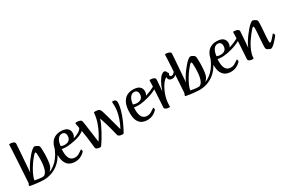

<svg xmlns="http://www.w3.org/2000/svg" viewBox="93 -1899 4483 3055"><g transform="rotate(-30 2334.5 -371.5)"><path d="M324 13Q292 13 226 6Q160 -1 86 -15Q81 -16 81 -23Q81 -39 86 -49.5Q91 -60 94 -60Q96 -93 99.5 -148Q103 -203 107 -270Q111 -337 115.5 -408Q120 -479 123.5 -545Q127 -611 130 -662.5Q133 -714 133 -742Q133 -749 136 -752.5Q139 -756 149 -756Q169 -756 189.5 -751Q210 -746 224 -736Q238 -726 238 -710Q238 -702 235.5 -668Q233 -634 229.5 -584Q226 -534 221.5 -476.5Q217 -419 213 -364Q209 -309 206 -265Q203 -221 201 -198Q215 -234 241 -278Q267 -322 298.5 -365Q330 -408 362 -444Q394 -480 422 -502Q450 -524 468 -524Q475 -524 491.5 -517Q508 -510 523.5 -499Q539 -488 542 -477Q546 -468 548 -439.5Q550 -411 550 -352Q550 -328 548.5 -292.5Q547 -257 543 -218.5Q539 -180 530.5 -146.5Q522 -113 508 -94Q471 -42 426 -14.5Q381 13 324 13ZM338 -37Q390 -37 418 -112Q446 -187 446 -325Q446 -388 443 -410.5Q440 -433 428 -433Q419 -433 395.5 -408Q372 -383 341 -341.5Q310 -300 279.5 -250Q249 -200 226 -149Q203 -98 196 -55Q244 -45 279 -41Q314 -37 338 -37Z M328 13Q314 13 321 6.5Q328 0 346 -8.5Q364 -17 383.5 -24.5Q403 -32 415 -34Q523 -55 609.5 -143Q696 -231 743 -373Q746 -380 752 -371.5Q758 -363 763 -348.5Q768 -334 766 -323Q699 -151 585.5 -69Q472 13 328 13Z M910 13Q858 13 815 -7.5Q772 -28 745.5 -79Q719 -130 719 -221Q719 -334 749.5 -400.5Q780 -467 831 -495.5Q882 -524 943 -524Q1028 -524 1065 -491.5Q1102 -459 1102 -407Q1102 -355 1071.5 -323Q1041 -291 996 -276.5Q951 -262 907 -262Q883 -262 860.5 -264Q838 -266 822 -269Q821 -263 820.5 -248Q820 -233 820 -221Q820 -137 849.5 -92Q879 -47 940 -47Q979 -47 1012 -65.5Q1045 -84 1062 -97Q1078 -111 1081 -111Q1087 -111 1090.5 -101.5Q1094 -92 1094 -80Q1094 -76 1092 -71.5Q1090 -67 1084 -61Q1052 -27 1007.5 -7Q963 13 910 13ZM905 -304Q954 -306 982 -331.5Q1010 -357 1010 -412Q1010 -440 993.5 -460.5Q977 -481 941 -481Q903 -481 872 -444Q841 -407 830 -320Q833 -316 855 -310Q877 -304 905 -304Z M933 -263Q925 -262 925.5 -272Q926 -282 931.5 -292.5Q937 -303 942 -303Q1019 -307 1086 -327Q1153 -347 1195.5 -380Q1238 -413 1240 -458Q1242 -475 1253 -476.5Q1264 -478 1274.5 -469.5Q1285 -461 1285 -451Q1284 -403 1251.5 -370Q1219 -337 1167.5 -315Q1116 -293 1054.5 -281Q993 -269 933 -263Z M1366 13Q1353 13 1335 9.5Q1317 6 1302.5 -3Q1288 -12 1287 -28Q1264 -255 1239.5 -376.5Q1215 -498 1215 -510Q1215 -517 1220 -520.5Q1225 -524 1240 -524Q1275 -524 1301.5 -514Q1328 -504 1333 -470Q1335 -457 1340.5 -418.5Q1346 -380 1353 -329.5Q1360 -279 1367 -227.5Q1374 -176 1379 -136Q1382 -117 1384 -103Q1386 -89 1388 -80Q1419 -124 1455 -191Q1491 -258 1517 -331Q1534 -380 1543.5 -425.5Q1553 -471 1555 -508Q1556 -518 1560.5 -521Q1565 -524 1581 -524Q1601 -524 1624 -519.5Q1647 -515 1659 -504Q1670 -493 1679 -470Q1683 -459 1691.5 -431Q1700 -403 1711 -363.5Q1722 -324 1733.5 -281Q1745 -238 1756 -197Q1767 -156 1776 -125Q1780 -109 1783 -97.5Q1786 -86 1790 -79Q1829 -150 1853 -223.5Q1877 -297 1886 -351Q1895 -414 1892.5 -454.5Q1890 -495 1890 -513Q1890 -524 1907 -524Q1939 -524 1955 -507Q1967 -495 1967 -468Q1967 -408 1945 -330Q1923 -252 1886 -166.5Q1849 -81 1803 1Q1798 8 1794 10.5Q1790 13 1780 13Q1767 13 1748 9.5Q1729 6 1713.5 -3Q1698 -12 1696 -27Q1664 -161 1637.5 -250Q1611 -339 1594 -386Q1582 -345 1559.5 -295.5Q1537 -246 1509 -194Q1481 -142 1450.5 -92Q1420 -42 1391 -1Q1384 7 1379.5 10Q1375 13 1366 13Z M2237 13Q2185 13 2142 -7.5Q2099 -28 2072.5 -79Q2046 -130 2046 -221Q2046 -334 2076.5 -400.5Q2107 -467 2158 -495.5Q2209 -524 2270 -524Q2355 -524 2392 -491.5Q2429 -459 2429 -407Q2429 -355 2398.5 -323Q2368 -291 2323 -276.5Q2278 -262 2234 -262Q2210 -262 2187.5 -264Q2165 -266 2149 -269Q2148 -263 2147.5 -248Q2147 -233 2147 -221Q2147 -137 2176.5 -92Q2206 -47 2267 -47Q2306 -47 2339 -65.5Q2372 -84 2389 -97Q2405 -111 2408 -111Q2414 -111 2417.5 -101.5Q2421 -92 2421 -80Q2421 -76 2419 -71.5Q2417 -67 2411 -61Q2379 -27 2334.5 -7Q2290 13 2237 13ZM2232 -304Q2281 -306 2309 -331.5Q2337 -357 2337 -412Q2337 -440 2320.5 -460.5Q2304 -481 2268 -481Q2230 -481 2199 -444Q2168 -407 2157 -320Q2160 -316 2182 -310Q2204 -304 2232 -304Z M2270 -265Q2262 -264 2259 -274.5Q2256 -285 2262 -296Q2268 -307 2285 -307Q2307 -307 2342.5 -315.5Q2378 -324 2419.5 -337.5Q2461 -351 2500 -367.5Q2539 -384 2567.5 -400Q2596 -416 2605 -430Q2614 -442 2614 -435Q2614 -428 2609 -412.5Q2604 -397 2597 -382Q2590 -367 2584 -364Q2551 -343 2507 -325Q2463 -307 2418 -294Q2373 -281 2333.5 -273.5Q2294 -266 2270 -265Z M2634 13Q2607 13 2580 1.5Q2553 -10 2553 -33Q2553 -41 2555 -72Q2557 -103 2560 -149Q2563 -195 2566 -247.5Q2569 -300 2572 -351Q2575 -402 2576.5 -444Q2578 -486 2578 -510Q2578 -517 2581 -520.5Q2584 -524 2594 -524Q2613 -524 2633.5 -519Q2654 -514 2668.5 -504Q2683 -494 2683 -478Q2683 -465 2680.5 -434Q2678 -403 2675 -367Q2672 -331 2669.5 -302Q2667 -273 2666 -263Q2697 -356 2730 -414Q2763 -472 2793 -498Q2823 -524 2844 -524Q2866 -524 2877 -509Q2888 -494 2888 -471Q2888 -453 2882.5 -442.5Q2877 -432 2854 -432Q2831 -432 2805.5 -410Q2780 -388 2755 -351Q2730 -314 2709 -269Q2688 -224 2674 -178Q2661 -132 2655.5 -88.5Q2650 -45 2650 -1Q2650 13 2634 13Z M2902 -358Q2878 -358 2857 -373Q2836 -388 2836 -422Q2836 -428 2837 -437Q2838 -446 2839 -453Q2844 -474 2859 -481.5Q2874 -489 2887.5 -483Q2901 -477 2901 -459Q2901 -453 2895.5 -448.5Q2890 -444 2890 -433Q2890 -421 2899 -413Q2908 -405 2923 -405Q2940 -405 2962.5 -423.5Q2985 -442 2988 -483Q2989 -496 2996 -489.5Q3003 -483 3004.5 -461.5Q3006 -440 2990 -409Q2981 -392 2959.5 -375Q2938 -358 2902 -358Z M3187 13Q3155 13 3089 6Q3023 -1 2949 -15Q2944 -16 2944 -23Q2944 -39 2949 -49.5Q2954 -60 2957 -60Q2959 -93 2962.5 -148Q2966 -203 2970 -270Q2974 -337 2978.5 -408Q2983 -479 2986.5 -545Q2990 -611 2993 -662.5Q2996 -714 2996 -742Q2996 -749 2999 -752.5Q3002 -756 3012 -756Q3032 -756 3052.5 -751Q3073 -746 3087 -736Q3101 -726 3101 -710Q3101 -702 3098.5 -668Q3096 -634 3092.5 -584Q3089 -534 3084.5 -476.5Q3080 -419 3076 -364Q3072 -309 3069 -265Q3066 -221 3064 -198Q3078 -234 3104 -278Q3130 -322 3161.5 -365Q3193 -408 3225 -444Q3257 -480 3285 -502Q3313 -524 3331 -524Q3338 -524 3354.5 -517Q3371 -510 3386.5 -499Q3402 -488 3405 -477Q3409 -468 3411 -439.5Q3413 -411 3413 -352Q3413 -328 3411.5 -292.5Q3410 -257 3406 -218.5Q3402 -180 3393.5 -146.5Q3385 -113 3371 -94Q3334 -42 3289 -14.5Q3244 13 3187 13ZM3201 -37Q3253 -37 3281 -112Q3309 -187 3309 -325Q3309 -388 3306 -410.5Q3303 -433 3291 -433Q3282 -433 3258.5 -408Q3235 -383 3204 -341.5Q3173 -300 3142.5 -250Q3112 -200 3089 -149Q3066 -98 3059 -55Q3107 -45 3142 -41Q3177 -37 3201 -37Z M3191 13Q3177 13 3184 6.5Q3191 0 3209 -8.5Q3227 -17 3246.5 -24.5Q3266 -32 3278 -34Q3386 -55 3472.5 -143Q3559 -231 3606 -373Q3609 -380 3615 -371.5Q3621 -363 3626 -348.5Q3631 -334 3629 -323Q3562 -151 3448.5 -69Q3335 13 3191 13Z M3773 13Q3721 13 3678 -7.5Q3635 -28 3608.5 -79Q3582 -130 3582 -221Q3582 -334 3612.5 -400.5Q3643 -467 3694 -495.5Q3745 -524 3806 -524Q3891 -524 3928 -491.5Q3965 -459 3965 -407Q3965 -355 3934.5 -323Q3904 -291 3859 -276.5Q3814 -262 3770 -262Q3746 -262 3723.5 -264Q3701 -266 3685 -269Q3684 -263 3683.5 -248Q3683 -233 3683 -221Q3683 -137 3712.5 -92Q3742 -47 3803 -47Q3842 -47 3875 -65.5Q3908 -84 3925 -97Q3941 -111 3944 -111Q3950 -111 3953.5 -101.5Q3957 -92 3957 -80Q3957 -76 3955 -71.5Q3953 -67 3947 -61Q3915 -27 3870.5 -7Q3826 13 3773 13ZM3768 -304Q3817 -306 3845 -331.5Q3873 -357 3873 -412Q3873 -440 3856.5 -460.5Q3840 -481 3804 -481Q3766 -481 3735 -444Q3704 -407 3693 -320Q3696 -316 3718 -310Q3740 -304 3768 -304Z M3806 -265Q3798 -264 3795 -274.5Q3792 -285 3798 -296Q3804 -307 3821 -307Q3843 -307 3878.5 -315.5Q3914 -324 3955.5 -337.5Q3997 -351 4036 -367.5Q4075 -384 4103.5 -400Q4132 -416 4141 -430Q4150 -442 4150 -435Q4150 -428 4145 -412.5Q4140 -397 4133 -382Q4126 -367 4120 -364Q4087 -343 4043 -325Q3999 -307 3954 -294Q3909 -281 3869.5 -273.5Q3830 -266 3806 -265Z M4171 13Q4144 13 4116.5 1.5Q4089 -10 4089 -33Q4089 -40 4091 -71.5Q4093 -103 4096 -148.5Q4099 -194 4102 -247Q4105 -300 4108 -351Q4111 -402 4112.5 -444Q4114 -486 4114 -510Q4114 -517 4117 -520.5Q4120 -524 4130 -524Q4149 -524 4169.5 -519Q4190 -514 4204.5 -504Q4219 -494 4219 -478Q4219 -468 4217 -437Q4215 -406 4212 -365.5Q4209 -325 4205.5 -285.5Q4202 -246 4200 -217Q4198 -188 4197 -180Q4211 -217 4237.5 -262.5Q4264 -308 4297.5 -353.5Q4331 -399 4365 -438Q4399 -477 4428 -500.5Q4457 -524 4474 -524Q4481 -524 4497 -517Q4513 -510 4528.5 -499Q4544 -488 4546 -477Q4550 -465 4550 -434Q4550 -412 4547 -370.5Q4544 -329 4540.5 -281.5Q4537 -234 4534 -192.5Q4531 -151 4531 -129Q4531 -96 4534 -87Q4537 -78 4546 -78Q4552 -78 4565 -89.5Q4578 -101 4593.5 -118Q4609 -135 4622.5 -150.5Q4636 -166 4642 -175Q4649 -182 4651 -182Q4655 -182 4662 -171Q4669 -160 4669 -149Q4669 -139 4664 -133Q4653 -118 4632.5 -93.5Q4612 -69 4588 -44.5Q4564 -20 4541.5 -3.5Q4519 13 4503 13Q4496 13 4479.5 6Q4463 -1 4447.5 -12Q4432 -23 4429 -34Q4427 -41 4426.5 -51.5Q4426 -62 4426 -77Q4426 -94 4428 -125Q4430 -156 4432.5 -193.5Q4435 -231 4438 -268Q4441 -305 4443 -335.5Q4445 -366 4445 -382Q4445 -415 4442 -424Q4439 -433 4431 -433Q4424 -433 4402.5 -410Q4381 -387 4351.5 -349Q4322 -311 4292 -266.5Q4262 -222 4240 -178Q4216 -129 4202 -84.5Q4188 -40 4188 -1Q4188 13 4171 13Z"/></g></svg>

Font: BriemHand
Style: Regular
Weight: 400
Designer: Gunnlaugur SE Briem, Eben Sorkin
Foundry: Sorkin Type
Version: Version 1.001; ttfautohint (v1.8.4.7-5d5b)